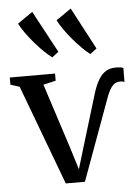

<svg xmlns="http://www.w3.org/2000/svg" viewBox="-63 -885 669 934"><g transform="rotate(-5 271.0 -418.0)"><path d="M220 4.5 37.5 -483.5 -6.5 -497.5V-532.5H214.5V-497.5L153.5 -483.5L255.5 -168.5L289.5 -58.5L324 -173L399 -420Q411.5 -460 426.8 -485.5Q442 -511 462.5 -523.5Q483 -536 511 -536Q526.5 -536 534.8 -534.5Q543 -533 548 -530.5L547.5 -463Q541.5 -465 533.8 -466Q526 -467 517.5 -465.5Q504.5 -463.5 494.2 -454.8Q484 -446 475.5 -430.8Q467 -415.5 459 -393.5L313.5 4.5ZM207.5 -612.5Q191 -624.5 169 -645.8Q147 -667 124.8 -693Q102.5 -719 84.2 -744.8Q66 -770.5 56.5 -790L130 -841L240 -636.5L208.5 -612.5ZM393.5 -612.5Q377 -624.5 355.5 -645.8Q334 -667 312.2 -692.8Q290.5 -718.5 272.5 -744.2Q254.5 -770 244.5 -790L318 -841L426 -636.5L394.5 -612.5Z"/></g></svg>

Font: Merriweather 72pt
Style: Regular
Weight: 400
Version: Version 2.100